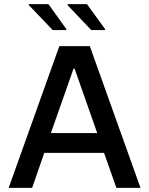

<svg xmlns="http://www.w3.org/2000/svg" viewBox="-20 -912 724 932"><path d="M22 0 268 -688H416L662 0H545L485 -170H195L136 0ZM227 -266H452L342 -579H337ZM490 -766H423L308 -887V-892H402L490 -771ZM302 -766H236L120 -887V-892H215L302 -771Z"/></svg>

Font: Saira Medium
Style: Regular
Weight: 500
Designer: Hector Gatti with collaboration of the Omnibus-Type team
Foundry: Omnibus-Type
Version: Version 1.100; ttfautohint (v1.8.3)